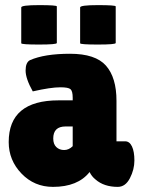

<svg xmlns="http://www.w3.org/2000/svg" viewBox="-20 -720 557 750"><path d="M202 -552Q202 -546 132.5 -546Q63 -546 63 -551V-691Q63 -700 132.5 -700Q202 -700 202 -695ZM432 -552Q432 -546 362.5 -546Q293 -546 293 -551V-691Q293 -700 362.5 -700Q432 -700 432 -695ZM108 -363Q80 -413 80 -444.5Q80 -476 97 -485Q154 -510 253.5 -510Q353 -510 394 -463.5Q435 -417 435 -326V-168H469Q486 -168 495.5 -148Q505 -128 505 -93Q505 -58 487.5 -24Q470 10 440 10Q386 10 353 -19Q338 -31 330 -48Q284 10 187 10Q114 10 64 -42Q14 -94 14 -165Q14 -328 209 -328H264V-338Q264 -364 255.5 -371.5Q247 -379 216 -379Q178 -379 108 -363ZM188 -179Q188 -157 200 -145.5Q212 -134 230.5 -134Q249 -134 264 -149V-226H236Q188 -226 188 -179Z"/></svg>

Font: Lilita One
Style: Regular
Weight: 400
Designer: Juan Montoreano
Foundry: Juan Montoreano
Version: Version 1.002